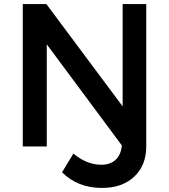

<svg xmlns="http://www.w3.org/2000/svg" viewBox="-20 -720 832 944"><path d="M583 -700H699V0Q699 93 640 148.5Q581 204 481 204Q362 204 285 127L341 35Q406 90 479 90Q522 90 548.5 65.5Q575 41 579 -5L210 -502V0H92V-700H208L583 -197Z"/></svg>

Font: Montserrat-Arabic
Style: Regular
Weight: 400
Designer: Mohamed Gaber
Foundry: Kief Type Foundry
Version: Version 5.008;PS 005.008;hotconv 1.0.88;makeotf.lib2.5.64775